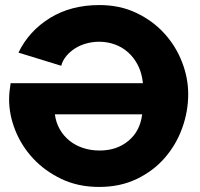

<svg xmlns="http://www.w3.org/2000/svg" viewBox="-20 -734 792 759"><path d="M372 5Q289 5 223 -26.5Q157 -58 111 -107.5Q65 -157 40.5 -218.5Q16 -280 16 -341Q16 -358 18 -375.5Q20 -393 22 -405H545Q541 -445 525.5 -475.5Q510 -506 486.5 -527Q463 -548 433.5 -558.5Q404 -569 372 -569Q347 -569 322.5 -562.5Q298 -556 278 -543.5Q258 -531 243 -513.5Q228 -496 222 -474L53 -526Q94 -611 177 -662.5Q260 -714 373 -714Q454 -714 519 -683Q584 -652 629.5 -602Q675 -552 699.5 -489Q724 -426 724 -362Q724 -293 700 -227Q676 -161 631 -109.5Q586 -58 520.5 -26.5Q455 5 372 5ZM374 -139Q442 -139 488 -177.5Q534 -216 542 -282H197Q201 -250 216 -223.5Q231 -197 254.5 -178Q278 -159 308.5 -149Q339 -139 374 -139Z"/></svg>

Font: Oxford Sans
Style: Regular
Weight: 800
Designer: Matt McInerney, Pablo Impallari, Rodrigo Fuenzalida
Foundry: Matt McInerney, Pablo Impallari, Rodrigo Fuenzalida
Version: Version 3.000g; ttfautohint (v1.5) -l 8 -r 28 -G 28 -x 14 -D